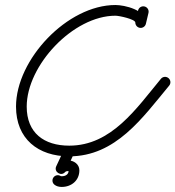

<svg xmlns="http://www.w3.org/2000/svg" viewBox="-20 -593 689 754"><path d="M547.6 -567.6C536.3 -570.3 525 -563.4 522.3 -552.1C518.9 -537.9 515.4 -523.6 512 -509.4C509.3 -498.1 516.3 -486.7 527.5 -484C538.8 -481.3 550.2 -488.3 552.9 -499.5C556.3 -513.8 559.7 -528 563.1 -542.3C565.8 -553.6 558.9 -564.9 547.6 -567.6ZM553.4 -504.4C553.4 -553.6 470.1 -573.3 433.3 -573.3C244.3 -573.3 42.9 -359.6 42.9 -174.4C42.9 -47.9 129.5 21 252 21C434.7 21 539.7 -130.6 644.4 -256.8C651.8 -265.7 650.5 -278.9 641.6 -286.3C632.7 -293.7 619.4 -292.5 612 -283.6C516.7 -168.7 418.3 -21 252 -21C152.6 -21 84.9 -71.1 84.9 -174.4C84.9 -336.5 267.5 -531.3 433.3 -531.3C448.1 -531.3 511.4 -517.6 511.4 -504.5C511.4 -492.9 520.8 -483.5 532.4 -483.5C544 -483.5 553.4 -492.9 553.4 -504.5ZM260.9 -19C250.4 -23.9 237.9 -19.4 233 -8.9C222.2 14.1 211.5 37.1 200.8 60.1C195.7 71.1 200.5 81.3 208.5 86.5C216.5 91.7 227.8 91.9 235.7 82.7C238.2 79.9 243.2 78.8 246.8 78.8C248.5 78.8 252 80.6 250.9 79.2C250.2 78.3 249.7 74.7 249.7 75.9C249.7 92.3 237.4 99.1 222.3 99.1C221.3 99.1 220.3 99 219.3 98.8C216.6 98.3 225 103.8 220.8 100.2C212.1 92.6 198.8 93.4 191.2 102.2C183.6 110.9 184.4 124.2 193.2 131.8C201 138.6 212.1 141.1 222.3 141.1C260.7 141.1 291.7 115.7 291.7 75.9C291.7 51.4 269.4 36.8 246.8 36.8C230.8 36.8 214.5 43.1 203.9 55.3C196 64.4 202.2 75.5 211.7 81.6C221.1 87.7 233.8 88.8 238.9 77.9C249.6 54.9 260.3 31.9 271 8.9C275.9 -1.6 271.4 -14.1 260.9 -19Z"/></svg>

Font: FRB American Cursive Guidelines Arrows Medium
Style: Italic
Weight: 500
Italic angle: -25°
Version: Version 2.0;Modular Font Editor K font №1